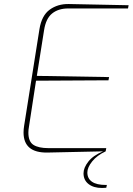

<svg xmlns="http://www.w3.org/2000/svg" viewBox="-20 -752 659 954"><path d="M199 -602 163 -375 522 -369 519 -353 159 -351 124 -123Q121 -107 121 -93Q121 -48 146.5 -32Q172 -16 220 -16H508L505 0Q462 20 438 50Q414 80 414 105Q414 135 437 151Q460 167 506 167H511L508 181Q500 182 487 182Q445 182 420 162.5Q395 143 395 109Q395 82 418.5 51.5Q442 21 492 0L216 6Q97 8 97 -94Q97 -109 100 -128L176 -607Q187 -675 227 -704Q267 -733 322 -732L619 -726L616 -710H319Q270 -710 239 -685Q208 -660 199 -602Z"/></svg>

Font: Exo Thin
Style: Italic
Weight: 250
Italic angle: -9°
Designer: Natanael Gama
Foundry: Natanael Gama
Version: Version 1.500; ttfautohint (v1.6)